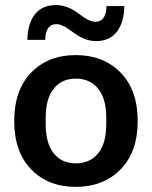

<svg xmlns="http://www.w3.org/2000/svg" viewBox="-20 -727 598 757"><path d="M455.3 -59.1Q387.7 9.8 278.8 9.8Q169.9 9.8 103 -59.1Q36.1 -127.9 36.1 -250Q36.1 -372.1 103 -440.9Q169.9 -509.8 278.8 -509.8Q387.7 -509.8 455.3 -440.9Q522.9 -372.1 522.9 -250Q522.9 -127.9 455.3 -59.1ZM87.9 -569.8Q88.9 -633.3 117.4 -670.2Q146 -707 200.2 -707Q241.7 -707 282.2 -679.2L307.1 -661.1Q335 -641.1 356 -641.1Q398.4 -641.1 399.9 -703.1H470.2Q469.2 -639.2 440.9 -602.1Q412.6 -564.9 357.9 -564.9Q318.4 -564.9 275.9 -594.2L251 -611.8Q223.1 -631.8 202.1 -631.8Q159.7 -631.8 158.2 -569.8ZM160.2 -235.8Q160.2 -162.6 191.7 -122.8Q223.1 -83 278.8 -83Q335 -83 366.9 -122.6Q398.9 -162.1 398.9 -235.8V-264.2Q398.9 -337.9 366.9 -377.4Q335 -417 278.8 -417Q223.1 -417 191.7 -377.2Q160.2 -337.4 160.2 -264.2Z"/></svg>

Font: TASA Orbiter Deck SemiBold
Style: Regular
Weight: 600
Designer: Weizhong Zhang
Version: Version 1.000;Glyphs 3.1.2 (3151)